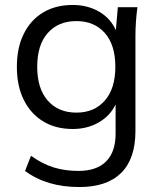

<svg xmlns="http://www.w3.org/2000/svg" viewBox="-20 -531 643 774"><path d="M300 223Q168 223 81 158L105 97Q151 130 196.5 144Q242 158 296 158Q370 158 408 119.5Q446 81 446 8V-110Q424 -64 378 -37.5Q332 -11 273 -11Q204 -11 153.5 -42Q103 -73 75.5 -129Q48 -185 48 -262Q48 -338 75.5 -394Q103 -450 153.5 -480.5Q204 -511 273 -511Q333 -511 379.5 -484Q426 -457 447 -409L455 -502H534Q530 -473 528 -443.5Q526 -414 526 -386V-3Q526 109 468.5 166Q411 223 300 223ZM288 -77Q360 -77 402.5 -125.5Q445 -174 445 -262Q445 -350 402.5 -398Q360 -446 288 -446Q215 -446 172.5 -398Q130 -350 130 -262Q130 -174 172.5 -125.5Q215 -77 288 -77Z"/></svg>

Font: Mulish
Style: Regular
Weight: 400
Designer: Vernon Adams
Foundry: Vernon Adams
Version: Version 3.603; ttfautohint (v1.8.3)